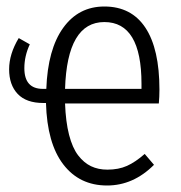

<svg xmlns="http://www.w3.org/2000/svg" viewBox="-20 -554 552 585"><path d="M465.8 -280.8Q465.8 -258.3 463.9 -238.8H178.2Q180.2 -183.1 190.4 -143.3Q200.7 -103.5 218 -80.8Q235.4 -58.1 257.3 -47.6Q279.3 -37.1 307.1 -37.1Q341.3 -37.1 366.9 -48.6Q392.6 -60.1 420.9 -85L449.2 -51.8Q386.2 11.2 306.2 11.2Q222.2 11.2 172.9 -53Q123.5 -117.2 120.1 -240.2H111.8Q60.1 -240.2 33.9 -267.8Q7.8 -295.4 7.8 -342.8Q7.8 -389.6 37.1 -438L70.8 -418.9Q54.2 -383.3 54.2 -346.2Q54.2 -283.2 110.8 -283.2H121.1Q125.5 -403.8 172.4 -469Q219.2 -534.2 297.9 -534.2Q380.4 -534.2 423.1 -469.5Q465.8 -404.8 465.8 -280.8ZM411.1 -283.2V-298.8Q411.1 -486.8 297.9 -486.8Q184.6 -486.8 178.2 -283.2Z"/></svg>

Font: Fira Sans Compressed Light
Style: Regular
Weight: 300
Width: 1
Designer: Carrois Corporate & Edenspiekermann AG
Foundry: Carrois Corporate GbR & Edenspiekermann AG
Version: Version 4.203;PS 004.203;hotconv 1.0.88;makeotf.lib2.5.64775